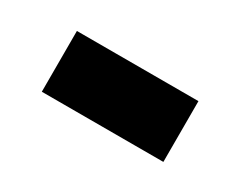

<svg xmlns="http://www.w3.org/2000/svg" viewBox="-35 -547 428 342"><g transform="rotate(30 179.5 -375.5)"><path d="M304.2 -437.5V-312.5H54.2V-437.5Z"/></g></svg>

Font: Holtwood One SC
Style: Regular
Weight: 400
Version: Version 1.000